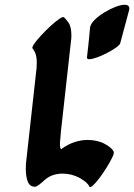

<svg xmlns="http://www.w3.org/2000/svg" viewBox="-20 -782 562 804"><path d="M247 -710Q255 -704 267 -687Q279 -670 279 -632Q279 -626 278.5 -620Q278 -614 277 -608L235 -230Q234 -212 232.5 -199.5Q231 -187 231 -178Q231 -162 236 -157Q264 -178 292.5 -187Q321 -196 346 -196Q389 -196 419.5 -179Q450 -162 456 -147Q459 -141 450 -122.5Q441 -104 426.5 -80.5Q412 -57 396.5 -36.5Q381 -16 369 -5Q357 6 354 -1Q347 -18 314 -36.5Q281 -55 241 -55Q223 -55 204.5 -49.5Q186 -44 169 -30Q168 -30 168 -29Q154 -16 143 -8Q132 0 127 0Q105 0 96.5 -21Q88 -42 88 -75Q88 -96 91 -118L133 -496L134 -518Q134 -547 127 -561.5Q120 -576 117 -578Q112 -582 122.5 -597.5Q133 -613 151.5 -633Q170 -653 190.5 -672Q211 -691 227 -702Q243 -713 247 -710ZM344 -541Q351 -599 354 -633Q357 -667 357 -667Q360 -683 377 -699.5Q394 -716 417 -730Q440 -744 463 -753Q486 -762 502 -762Q525 -762 521 -741L484 -603Q483 -595 467 -583.5Q451 -572 429 -560.5Q407 -549 386 -541.5Q365 -534 354 -534Q344 -534 344 -541Z"/></svg>

Font: Ga Maamli
Style: Regular
Weight: 400
Designer: Afotey Clement Nii Odai, Ama Asantewa Diaka, David Abbey-Thompson
Foundry: Sorkin Type Co.
Version: Version 1.000; ttfautohint (v1.8.4.7-5d5b)